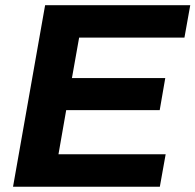

<svg xmlns="http://www.w3.org/2000/svg" viewBox="-20 -706 739 726"><path d="M29.3 0 150.6 -686.4H699.4L677.4 -563.7H279.2L252 -410.8H604.9L583.9 -289.6H230.3L201.1 -122.7H606.4L584.4 0Z"/></svg>

Font: Archivo Variable SemiBold
Style: Italic
Weight: 600
Italic angle: -10°
Designer: Hector Gatti
Foundry: Omnibus-Type
Version: Version 2.001